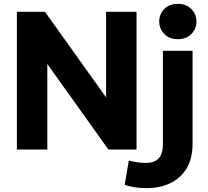

<svg xmlns="http://www.w3.org/2000/svg" viewBox="-20 -771 1072 990"><path d="M527 -710H684V0H539L224 -441V0H67V-710H212L527 -269ZM737 199Q669 199 623 182L644 57Q659 61 683 65Q707 69 732 69Q777 69 798.5 45.5Q820 22 820 -29V-509H973V-30Q973 80 908 139.5Q843 199 737 199ZM897 -569Q853 -569 827 -596Q801 -623 801 -660Q801 -697 826.5 -724Q852 -751 897 -751Q941 -751 967 -724Q993 -697 993 -660Q993 -623 967 -596Q941 -569 897 -569Z"/></svg>

Font: Livvic
Style: Bold
Weight: 700
Designer: Jacques Le Bailly, Baron von Fonthausen
Version: Version 1.001; ttfautohint (v1.8.2)